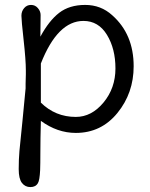

<svg xmlns="http://www.w3.org/2000/svg" viewBox="-20 -530 610 780"><path d="M319 -445Q214 -445 146 -272V-113Q205 -55 288 -55Q352 -55 400.5 -113.5Q449 -172 449 -252Q449 -332 414.5 -388.5Q380 -445 319 -445ZM146 -39Q144 37 144 87.5Q144 138 143 162Q141 203 134 214Q125 230 103.5 230Q82 230 69 213Q56 196 56 157Q56 118 59 83L71 -36Q82 -151 84 -171V-190L85 -228V-244Q85 -286 76 -367Q67 -448 67 -466Q67 -484 78 -497Q89 -510 106 -510Q123 -510 134 -497Q145 -484 145 -469Q145 -454 144.5 -423Q144 -392 144 -381Q179 -446 220.5 -478Q262 -510 326 -510Q390 -510 436 -468Q523 -391 523 -261Q523 -152 457 -71Q391 10 288 10Q213 10 146 -39Z"/></svg>

Font: Delius Swash Caps
Style: Regular
Weight: 400
Designer: Natalia Raices
Foundry: Natalia Raices
Version: Version 1.002